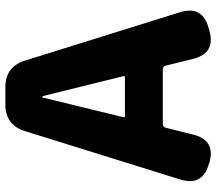

<svg xmlns="http://www.w3.org/2000/svg" viewBox="-64 -720 789 700"><g transform="rotate(-90 330.0 -370.5)"><path d="M82 -3Q0 -26 25 -107L201 -672Q223 -745 299 -745H361Q437 -745 459 -672L635 -108Q660 -27 578 -4L567 -1Q486 22 465 -60L440 -161Q437 -171 426 -171H228Q217 -171 214 -161L189 -61Q169 22 87 -1ZM252 -314Q251 -309 256 -309H398Q403 -309 402 -314L331 -601Q328 -611 326 -611Q324 -611 322 -601Z"/></g></svg>

Font: Resource Han Rounded KR Heavy
Style: Regular
Weight: 900
Designer: Cyano Hao (round all glyphs); Ryoko NISHIZUKA 西塚涼子 (kana, bopomofo & ideographs); Paul D. Hunt (Latin, Greek & Cyrillic)
Foundry: Cyano Hao
Version: 0.990